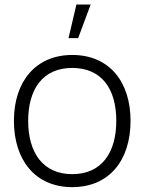

<svg xmlns="http://www.w3.org/2000/svg" viewBox="-20 -792 623 828"><path d="M371 -772.5 317 -627.5H275.5L309.5 -772.5ZM291.5 15C451 15 543 -100.5 543 -271C543 -438 452.5 -555 291.5 -555C134 -555 40 -440.5 40 -271C40 -103 131 15 291.5 15ZM291.5 -41C166.5 -41 101.5 -132 101.5 -271C101.5 -405 162.5 -499 291.5 -499C418 -499 481.5 -409.5 481.5 -271C481.5 -134.5 419 -41 291.5 -41Z"/></svg>

Font: Hauora Light
Style: Regular
Weight: 300
Designer: Wayne Shih
Foundry: WCYS
Version: Version 1.001;hotconv 1.0.109;makeotfexe 2.5.65596